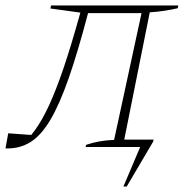

<svg xmlns="http://www.w3.org/2000/svg" viewBox="-27 -536 681 700"><path d="M621 -506Q600 -501 574 -497Q548 -493 519 -491L426 -27H533L531 -19L435 144H423L484 0H285L287 -8Q311 -16 336 -20.5Q361 -25 389 -26L489 -488H294Q257 -347 223.5 -251Q190 -155 156 -98Q122 -41 82.5 -17Q43 7 -7 5L3 -50L87 -44Q115 -78 140 -127.5Q165 -177 191.5 -250Q218 -323 248 -427L266 -490L157 -505L159 -516H623Z"/></svg>

Font: Piazzolla SC Thin
Style: Italic
Weight: 100
Italic angle: -11.3°
Designer: Juan Pablo del Peral
Foundry: Huerta Tipografica
Version: Version 1.330